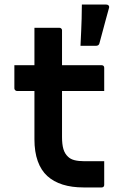

<svg xmlns="http://www.w3.org/2000/svg" viewBox="-20 -822 540 842"><path d="M43 -536H426Q431 -536 434 -533Q437 -530 437 -525Q437 -507 437 -490.5Q437 -474 437 -457.5Q437 -441 437 -423H54Q52 -423 50 -424Q48 -425 46.5 -426.5Q45 -428 44 -430Q43 -432 43 -434Q43 -452 43 -468.5Q43 -485 43 -501.5Q43 -518 43 -536ZM437 -115Q437 -89 437 -63Q437 -37 437 -11Q437 -6 434 -3Q431 0 426 0Q416 0 406 0Q396 0 386 0Q376 0 366 0Q356 0 346 0Q295 0 255 -12.5Q215 -25 187.5 -50Q160 -75 145.5 -115.5Q131 -156 131 -211Q131 -259 131 -307.5Q131 -356 131 -404.5Q131 -453 131 -501.5Q131 -550 131 -599Q131 -624 131 -649Q131 -674 131 -700Q159 -700 186.5 -700Q214 -700 241 -700Q244 -700 246.5 -698.5Q249 -697 250.5 -694.5Q252 -692 252 -689Q252 -630 252 -572Q252 -514 252 -455Q252 -396 252 -338Q252 -280 252 -221Q252 -189 258 -168.5Q264 -148 278 -135Q289 -124 307 -119.5Q325 -115 350 -115Q363 -115 375.5 -115Q388 -115 400.5 -115Q413 -115 425 -115ZM446 -802Q453 -802 456.5 -797.5Q460 -793 458 -787Q449 -754 443 -732.5Q437 -711 431.5 -689.5Q426 -668 416 -632Q415 -627 411 -624Q407 -621 400 -621Q383 -621 369 -621Q355 -621 333 -621Q335 -659 336 -686Q337 -713 338 -739.5Q339 -766 339 -802Q366 -802 391 -802Q416 -802 446 -802Z"/></svg>

Font: Recursive SemiBold
Style: Regular
Weight: 600
Version: Version 1.085